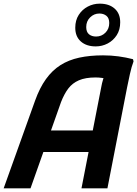

<svg xmlns="http://www.w3.org/2000/svg" viewBox="-30 -1031 751 1051"><path d="M-10 0 162 -480Q187 -550 221.5 -598Q256 -646 301 -674.5Q346 -703 404 -715.5Q462 -728 534 -728Q578 -728 618.5 -722.5Q659 -717 698 -707L701 -695Q690 -666 681 -625Q672 -584 666 -554L558 0H416L524 -553Q528 -576 534.5 -597Q541 -618 550 -632L557 -597Q547 -602 528.5 -604.5Q510 -607 493 -607Q438 -607 402 -591.5Q366 -576 343.5 -546Q321 -516 304 -472L137 0ZM169 -199 205 -317H510L487 -199ZM494 -777Q443 -777 412.5 -804Q382 -831 382 -879Q382 -920 401 -949.5Q420 -979 450.5 -995Q481 -1011 516 -1011Q567 -1011 597.5 -984Q628 -957 628 -909Q628 -868 609 -838.5Q590 -809 559.5 -793Q529 -777 494 -777ZM496 -831Q526 -831 547 -852Q568 -873 568 -905Q568 -932 552.5 -944.5Q537 -957 514 -957Q485 -957 463.5 -936Q442 -915 442 -883Q442 -856 457 -843.5Q472 -831 496 -831Z"/></svg>

Font: Kufam SemiBold
Style: Italic
Weight: 600
Italic angle: -11°
Designer: Artur Schmal
Foundry: Original Type
Version: Version 1.301; ttfautohint (v1.8.3)